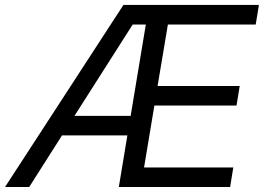

<svg xmlns="http://www.w3.org/2000/svg" viewBox="-40 -747 1054 767"><path d="M-19.9 0H76.7L207.7 -206H468.8L434.7 0H879.3L892 -78.1H535.5L576.7 -325.3H904.8L917.6 -403.4H589.5L630.7 -649.1H981.5L994.3 -727.3H453.1ZM257.5 -284.1 490.1 -649.1H542.6L481.9 -284.1Z"/></svg>

Font: Margiela Sans
Style: Italic
Weight: 400
Italic angle: -9.39999°
Designer: Stefan Endress, Andreas Faust
Version: Version 1.100;FEAKit 1.0